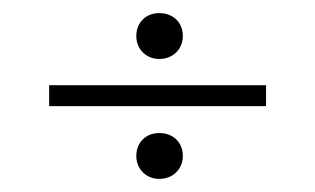

<svg xmlns="http://www.w3.org/2000/svg" viewBox="-20 -509 481 293"><path d="M188 -454C188 -434 203 -419 223 -419C244 -419 259 -434 259 -454C259 -475 244 -489 223 -489C203 -489 188 -475 188 -454ZM386 -347V-379H55V-347ZM188 -271C188 -251 203 -236 223 -236C244 -236 259 -251 259 -271C259 -292 244 -306 223 -306C203 -306 188 -292 188 -271Z"/></svg>

Font: Emberly
Style: Regular
Weight: 400
Designer: Rajesh Rajput
Foundry: Rajesh Rajput
Version: Version 1.000